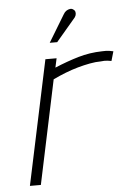

<svg xmlns="http://www.w3.org/2000/svg" viewBox="-51 -731 520 769"><g transform="rotate(-5 209.0 -346.0)"><path d="M270 -650Q277 -657 279.5 -664Q282 -671 280.5 -678Q279 -685 272 -689Q267 -693 259.5 -692Q252 -691 245 -686.5Q238 -682 233 -673L167 -564H197ZM407 -470 418 -508Q415 -509 402.5 -511Q390 -513 373 -512Q323 -511 277 -497.5Q231 -484 181 -463L189 -500H144L38 0H82L170 -417Q195 -429 220.5 -439Q246 -449 271 -456Q296 -463 320 -467.5Q344 -472 364 -472Q379 -474 391.5 -472.5Q404 -471 407 -470Z"/></g></svg>

Font: Advent Pro Light
Style: Italic
Weight: 300
Italic angle: -12°
Version: Version 3.000